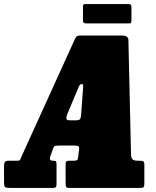

<svg xmlns="http://www.w3.org/2000/svg" viewBox="-60 -931 775 951"><path d="M-40 -28.5V-110.5Q-40 -123.5 -35.5 -129.2Q-31 -135 -17 -135H25.5Q38 -135 40 -140.2Q42 -145.5 45.5 -153.5L311.5 -738.5Q317 -750 321.5 -752.5Q326 -755 343 -755H543Q575.5 -755 576 -733.5L589 -165.5Q589.5 -151.5 595.2 -143.2Q601 -135 622.5 -135H628.5Q641.5 -135 648.2 -132.5Q655 -130 655 -115.5V-22.5Q655 -7.5 651 -3.8Q647 0 632.5 0H285.5Q270.5 0 267.8 -4.8Q265 -9.5 265 -24.5V-113.5Q265 -128 268.8 -131.5Q272.5 -135 286.5 -135H303.5Q321.5 -135 323.8 -140Q326 -145 328 -159.5L332 -193.5Q333 -203.5 328 -206.8Q323 -210 308.5 -210H235Q220.5 -210 214.2 -209Q208 -208 204 -197.5L189 -156.5Q181.5 -135 201.5 -135H203.5Q215.5 -135 217.8 -130.8Q220 -126.5 220 -114.5V-18.5Q220 -6 215.5 -3Q211 0 199.5 0H-7Q-28 0 -34 -3.8Q-40 -7.5 -40 -28.5ZM329.5 -499.5 274 -367.5Q269.5 -356.5 268.5 -345.8Q267.5 -335 287.5 -335H318Q335.5 -335 338.5 -345Q341.5 -355 342 -365.5L352 -501.5Q352.5 -515 345 -515Q336 -515 329.5 -499.5ZM351 -831V-897.5Q351 -904.5 352.8 -907.8Q354.5 -911 361 -911H574Q583.5 -911 587.2 -908.2Q591 -905.5 591 -895.5V-830Q591 -822 589.5 -818.5Q588 -815 580 -815H368.5Q359 -815 355 -817.8Q351 -820.5 351 -831Z"/></svg>

Font: Besley* Condensed Fatface
Style: Italic
Weight: 900
Width: 3
Italic angle: -13°
Designer: Owen Earl
Foundry: indestructible type*
Version: Version 3.000; ttfautohint (v1.8.3)